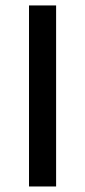

<svg xmlns="http://www.w3.org/2000/svg" viewBox="-20 -675 308 695"><path d="M85 0V-655.3H183.1V0Z"/></svg>

Font: Varta Light SemiBold
Style: Regular
Weight: 600
Version: Version 1.004